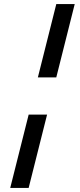

<svg xmlns="http://www.w3.org/2000/svg" viewBox="-20 -780 390 938"><path d="M120 -220H210L120 138H30ZM255 -760H345L255 -402H165Z"/></svg>

Font: IBM Plex Serif
Style: Bold Italic
Weight: 700
Italic angle: -14°
Designer: Mike Abbink, Paul van der Laan, Pieter van Rosmalen
Foundry: Bold Monday
Version: Version 3.001